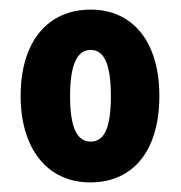

<svg xmlns="http://www.w3.org/2000/svg" viewBox="-20 -742 377 400"><path d="M312 -542C312 -657 255 -722 169 -722C79 -722 23 -655 23 -542C23 -433 78 -362 168 -362C259 -362 312 -430 312 -542ZM126 -542C126 -606 140 -638 169 -638C198 -638 211 -606 211 -542C211 -477 198 -447 169 -447C140 -447 126 -477 126 -542Z"/></svg>

Font: Noto Sans Sinhala UI ExtraCondensed ExtraBold
Style: Regular
Weight: 800
Width: 2
Designer: Jelle Bosma - Monotype Design Team
Foundry: Monotype Imaging Inc.
Version: Version 2.006